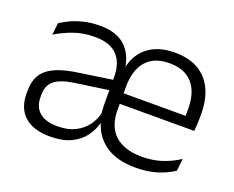

<svg xmlns="http://www.w3.org/2000/svg" viewBox="-89 -648 981 805"><g transform="rotate(20 402.0 -245.0)"><path d="M577 10.5Q489.5 10.5 438 -27.5Q386.5 -65.5 372 -132L366 -145Q364 -167 363.2 -188.8Q362.5 -210.5 363 -233V-313Q363 -379.5 330 -413Q297 -446.5 231 -446.5Q177.5 -446.5 134.2 -430.5Q91 -414.5 58.5 -394L64.5 -447.5Q82 -459 106.8 -470.8Q131.5 -482.5 163.5 -490.2Q195.5 -498 234.5 -498Q306.5 -498 345 -464Q383.5 -430 393 -371H392.5Q405.5 -431 450.5 -465.2Q495.5 -499.5 568.5 -499.5Q631 -499.5 673.2 -475Q715.5 -450.5 737.2 -404.5Q759 -358.5 759 -294V-276.5Q759 -262 758 -247.5Q757 -233 755.5 -218.5H699.5Q700 -240.5 700.2 -260Q700.5 -279.5 700.5 -296.5Q700.5 -345.5 684.8 -379.8Q669 -414 638.5 -432Q608 -450 562.5 -450Q493.5 -450 458.5 -409.2Q423.5 -368.5 423.5 -293.5V-244V-236.5V-190.5Q423.5 -156 433.2 -128.5Q443 -101 463.2 -81.5Q483.5 -62 514.2 -51.8Q545 -41.5 586 -41.5Q633.5 -41.5 674 -54.8Q714.5 -68 750.5 -91.5L744.5 -37Q713 -15.5 670.8 -2.5Q628.5 10.5 577 10.5ZM194.5 10.5Q120 10.5 80.8 -24.8Q41.5 -60 41.5 -125V-138Q41.5 -202.5 81.5 -235.2Q121.5 -268 210 -281L373 -305L376 -259L217.5 -236.5Q155.5 -227.5 128.5 -205.8Q101.5 -184 101.5 -141.5V-132.5Q101.5 -87.5 129 -64Q156.5 -40.5 210 -40.5Q255.5 -40.5 288 -56.8Q320.5 -73 340.5 -100.8Q360.5 -128.5 367.5 -163L389 -121.5H377.5Q369 -85 347 -55Q325 -25 287.5 -7.2Q250 10.5 194.5 10.5ZM394.5 -218.5V-265.5H741.5V-218.5Z"/></g></svg>

Font: Anek Latin Light
Style: Regular
Weight: 300
Designer: Yesha Goshar
Foundry: Ek Type
Version: Version 1.003